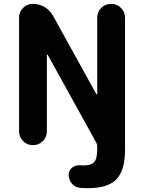

<svg xmlns="http://www.w3.org/2000/svg" viewBox="-20 -775 744 998"><path d="M480.5 -286.1Q481.4 -284.2 483.4 -284.7Q485.4 -285.2 485.4 -287.1V-682.6Q485.4 -712.9 506.3 -733.9Q527.3 -754.9 557.6 -754.9Q587.9 -754.9 608.9 -733.9Q629.9 -712.9 629.9 -682.6V2.9Q629.9 110.4 585.4 156.7Q541 203.1 436.5 203.1Q416 203.1 395.5 201.2Q370.1 199.2 353.5 179.2Q336.9 159.2 336.9 132.8Q336.9 111.3 354.5 96.7Q370.1 84 390.6 84Q392.6 84 395.5 84Q404.3 85 414.1 85Q454.1 85 469.7 67.4Q485.4 49.8 485.4 -1V-14.6Q485.4 -24.4 480.5 -33.2L228.5 -489.3Q227.5 -491.2 225.6 -490.7Q223.6 -490.2 223.6 -488.3V-92.8Q223.6 -62.5 202.6 -41.5Q181.6 -20.5 151.4 -20.5Q121.1 -20.5 100.1 -41.5Q79.1 -62.5 79.1 -92.8V-683.6Q79.1 -712.9 100.1 -733.9Q121.1 -754.9 150.4 -754.9Q183.6 -754.9 211.9 -738.3Q240.2 -721.7 255.9 -692.4Z"/></svg>

Font: Gen Jyuu GothicX Bold
Style: Bold
Weight: 700
Designer: Ryoko NISHIZUKA (kana &amp; ideographs); Paul D. Hunt (Latin, Greek &amp; Cyrillic); Wenlong ZHANG (bopomofo); Sandoll C
Version: Version 1.058.20140828